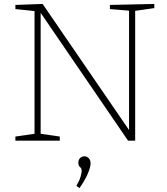

<svg xmlns="http://www.w3.org/2000/svg" viewBox="-20 -713 848 973"><path d="M537 -688 762 -693V-672L665 -658V0H629L186 -648V-35L283 -21V0H58V-21L155 -35V-657L58 -667V-688L196 -693L634 -54V-659L537 -667ZM383 240 367 229Q383 202 388.5 182Q394 162 394 154Q394 140 385.5 133.5Q377 127 377 111Q377 96 386.5 87.5Q396 79 408 79Q419 79 429 88Q439 97 439 115Q439 134 425 167Q411 200 383 240Z"/></svg>

Font: Bitter ExtraLight
Style: Regular
Weight: 200
Designer: Sol Matas, and Bitter project Authors
Foundry: Sol Matas
Version: Version 2.001